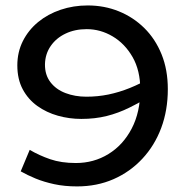

<svg xmlns="http://www.w3.org/2000/svg" viewBox="-20 -654 666 687"><path d="M255.7 13Q210.9 13 174 5Q137.1 -3 107.3 -15.2Q77.6 -27.5 54.1 -40.9L86.3 -117.8Q120.1 -97.9 159.6 -84.3Q199.1 -70.7 251.3 -70.7Q315.7 -70.7 368.1 -102.9Q420.4 -135 451.2 -193.9Q482 -252.7 482 -333Q482 -401.9 454.3 -450Q426.7 -498 383.1 -523.8Q339.4 -549.7 290.2 -549.7Q248 -549.7 214.6 -533.8Q181.1 -517.9 161.5 -489.5Q141.8 -461.2 140.9 -424.2Q140.4 -386.3 160.3 -360.2Q180.2 -334 214.3 -321Q248.4 -308 289.1 -308Q329.6 -308 367.8 -315.8Q406.1 -323.7 444.4 -339.1Q482.7 -354.5 522.4 -377.6L525.7 -314.8Q483.4 -288.9 443.4 -269.1Q403.4 -249.3 361.8 -238.9Q320.1 -228.5 270.9 -228.5Q228.1 -228.5 187.3 -239.9Q146.5 -251.3 113.6 -274.8Q80.7 -298.3 61.3 -334.6Q42 -370.8 42 -420Q42 -467.6 61.8 -507Q81.6 -546.4 116.4 -575.1Q151.3 -603.7 196.9 -619.1Q242.5 -634.5 294 -634.5Q353.5 -634.5 405.2 -613.5Q456.8 -592.6 496.3 -553.7Q535.7 -514.9 558.1 -459.7Q580.5 -404.5 580.5 -334.9Q580.5 -259.5 556.8 -196.1Q533 -132.7 489.1 -85.8Q445.2 -38.8 386.1 -12.9Q327 13 255.7 13Z"/></svg>

Font: BioRhyme ExtraBold
Style: Regular
Weight: 800
Designer: Aoife Mooney
Foundry: Aoife Mooney Type
Version: Version 1.600;gftools[0.9.33]